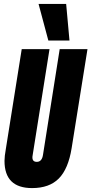

<svg xmlns="http://www.w3.org/2000/svg" viewBox="-20 -951 467 981"><path d="M144 10Q3 10 3 -129Q3 -152 10 -191L91 -700H233L147 -159Q140 -124 168 -124Q195 -124 200 -162L285 -700H427L346 -194Q329 -88 280.5 -39Q232 10 144 10ZM227 -744 177 -931H318L335 -744Z"/></svg>

Font: Georama ExtraCondensed ExtraBold
Style: Italic
Weight: 800
Width: 2
Italic angle: -9°
Designer: Jean-Baptiste Levee
Foundry: Production Type
Version: Version 1.000